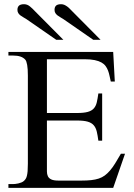

<svg xmlns="http://www.w3.org/2000/svg" viewBox="-20 -915 651 935"><path d="M531.2 0H21V-18.6H43.9Q48.3 -18.6 54.9 -19.3Q61.5 -20 69.1 -21.7Q76.7 -23.4 84 -26.4Q91.3 -29.3 96.2 -33.7Q101.1 -38.1 104.7 -43.5Q108.4 -48.8 110.8 -58.1Q113.3 -67.4 114.5 -81.5Q115.7 -95.7 115.7 -117.7V-547.4Q115.7 -579.6 112.3 -598.9Q108.9 -618.2 103 -624.5Q85.4 -644.5 43.9 -644.5H21V-662.1H531.2L539.1 -518.1H519.5Q516.1 -532.2 513.4 -545.7Q510.7 -559.1 506.1 -571.3Q501.5 -583.5 494.1 -593.5Q486.8 -603.5 473.9 -610.8Q460.9 -618.2 441.2 -622.3Q421.4 -626.5 392.1 -626.5H208.5V-364.7H354.5Q388.2 -364.7 407.5 -370.1Q426.8 -375.5 437 -387.2Q447.3 -398.9 451.4 -417Q455.6 -435.1 459 -460H477.5V-230H459Q455.6 -255.9 451.2 -274.4Q446.8 -293 436.5 -304.9Q426.3 -316.9 407.2 -322.5Q388.2 -328.1 354.5 -328.1H208.5V-80.1Q208.5 -66.9 213.1 -56.9Q217.8 -46.9 229.5 -41.3Q241.2 -35.6 264.6 -35.6H376.5Q403.3 -35.6 423.8 -37.8Q444.3 -40 460.7 -45.4Q477.1 -50.8 490 -60.3Q502.9 -69.8 515.4 -84.2Q527.8 -98.6 540.5 -118.9Q553.2 -139.2 568.8 -166.5H588.9ZM253.9 -721.2 109.4 -821.3Q102.1 -826.2 94 -830.6Q85.9 -835 79.6 -839.8Q73.2 -844.7 69.1 -851.1Q64.9 -857.4 64.9 -867.2Q64.9 -880.4 72.5 -887.5Q80.1 -894.5 97.2 -894.5Q112.8 -894.5 126 -883.5Q139.2 -872.6 149.9 -860.8L288.6 -721.2ZM434.1 -721.2 289.6 -821.3Q282.2 -826.2 274.4 -830.6Q266.6 -835 260.3 -839.8Q253.9 -844.7 249.8 -851.1Q245.6 -857.4 245.6 -867.2Q245.6 -880.4 252.9 -887.5Q260.3 -894.5 277.3 -894.5Q286.1 -894.5 293.2 -891.4Q300.3 -888.2 306.9 -883.5Q313.5 -878.9 319.3 -872.8Q325.2 -866.7 331.1 -860.8L469.7 -721.2Z"/></svg>

Font: Doulos SIL
Style: Regular
Weight: 400
Designer: Walt Agee, Victor Gaultney, Peter Martin, Debbi Hosken
Foundry: SIL International
Version: Version 4.110; 2011; Maintenance release